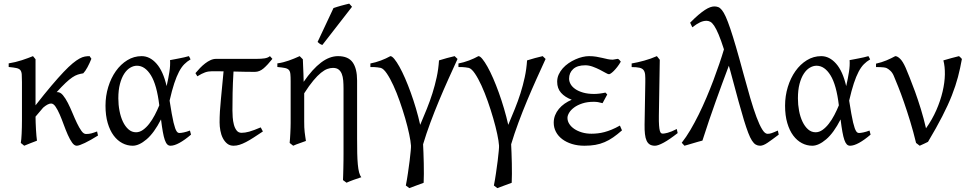

<svg xmlns="http://www.w3.org/2000/svg" viewBox="-20 -772 5254 1037"><path d="M509.3 -40Q489.3 -27.3 471.4 -17.3Q453.6 -7.3 438.5 0Q423.3 7.3 412.1 11.2Q400.9 15.1 394.5 15.1Q381.3 15.1 369.4 -1.7Q357.4 -18.6 346.2 -43.9Q335 -69.3 324.2 -98.9Q313.5 -128.4 302.5 -153.8Q291.5 -179.2 280 -196Q268.6 -212.9 255.9 -212.9Q247.1 -212.9 235.8 -206.8Q224.6 -200.7 212.9 -190.4Q193.8 -167.5 171.9 -142.1Q171.9 -127.9 172.6 -109.6Q173.3 -91.3 174.3 -72.8Q175.3 -54.2 176.8 -38.1Q178.2 -22 179.7 -12.2Q173.3 -9.8 164.6 -6.3Q155.8 -2.9 146.2 0.7Q136.7 4.4 127.4 8.3Q118.2 12.2 110.8 15.1L92.3 0Q93.8 -7.8 95 -20.8Q96.2 -33.7 96.9 -49.8Q97.7 -65.9 98.1 -84.7Q98.6 -103.5 98.6 -123V-328.6Q98.6 -355.5 97.4 -370.6Q96.2 -385.7 89.6 -393.6Q83 -401.4 68.4 -404.5Q53.7 -407.7 26.9 -410.2V-429.7Q44.9 -432.6 63.2 -437Q81.5 -441.4 98.6 -447Q115.7 -452.6 130.9 -458.3Q146 -463.9 158.2 -468.8L171.9 -452.1V-203.1Q220.7 -265.6 258.1 -309.6Q295.4 -353.5 323.5 -383.1Q351.6 -412.6 372.3 -429.7Q393.1 -446.8 409.2 -455.6Q425.3 -464.4 438.2 -466.6Q451.2 -468.8 463.9 -468.8Q464.4 -468.3 466.6 -464.8Q468.8 -461.4 471.4 -457.8Q474.1 -454.1 473.6 -454.6Q463.9 -430.2 452.4 -408.9Q440.9 -387.7 429.7 -376Q413.6 -373.5 399.9 -369.1Q386.2 -364.7 370.4 -354Q354.5 -343.3 334.5 -324.5Q314.5 -305.7 286.1 -274.4H290.5Q306.2 -274.4 320.1 -257.6Q334 -240.7 346.7 -215.8Q359.4 -190.9 371.6 -161.4Q383.8 -131.8 395.8 -106.9Q407.7 -82 419.7 -65.2Q431.6 -48.3 444.3 -48.3Q452.6 -48.3 459.5 -49.1Q466.3 -49.8 473.1 -51.5Q480 -53.2 487.3 -55.9Q494.6 -58.6 504.4 -62Q505.4 -56.6 506.8 -50.8Q508.3 -44.9 509.3 -40Z M714.8 -57.6Q733.9 -57.6 752 -70.3Q770 -83 786.1 -103.8Q802.2 -124.5 815.9 -150.6Q829.6 -176.8 840.3 -203.1Q827.1 -313.5 795.2 -365.2Q763.2 -417 719.7 -417Q701.2 -417 683.1 -406.2Q665 -395.5 650.9 -373.8Q636.7 -352.1 627.9 -318.8Q619.1 -285.6 619.1 -240.7Q619.1 -206.1 625.5 -173.1Q631.8 -140.1 644 -114.5Q656.2 -88.9 674.1 -73.2Q691.9 -57.6 714.8 -57.6ZM1009.3 -451.2Q990.7 -440.4 975.6 -425.3Q960.4 -410.2 947 -384.8Q933.6 -359.4 921.1 -321.8Q908.7 -284.2 896 -228.5Q902.3 -187.5 907.5 -158.7Q912.6 -129.9 917.2 -110.6Q921.9 -91.3 926 -79.8Q930.2 -68.4 934.1 -62.7Q938 -57.1 941.9 -55.4Q945.8 -53.7 949.7 -53.7Q957.5 -53.7 972.9 -56.9Q988.3 -60.1 1005.9 -66.9Q1006.8 -62.5 1008.3 -57.6Q1009.8 -52.7 1011.7 -44.9Q978 -16.1 949.7 -0.5Q921.4 15.1 900.9 15.1Q890.6 15.1 883.3 7.8Q876 0.5 870.1 -16.1Q864.3 -32.7 859.4 -60.1Q854.5 -87.4 849.6 -127Q812.5 -54.2 771.7 -19.5Q731 15.1 696.8 15.1Q667.5 15.1 640.9 1.2Q614.3 -12.7 594 -39.8Q573.7 -66.9 561.8 -107.4Q549.8 -147.9 549.8 -201.2Q549.8 -253.9 564.7 -302.5Q579.6 -351.1 605.7 -387.9Q631.8 -424.8 667.5 -446.8Q703.1 -468.8 745.1 -468.8Q789.6 -468.8 825.4 -428.2Q861.3 -387.7 879.9 -307.1L880.9 -311.5Q889.2 -347.2 894.8 -383.1Q900.4 -418.9 898.4 -447.3Q909.2 -449.2 921.9 -451.7Q934.6 -454.1 948.2 -456.8Q961.9 -459.5 975.1 -462.4Q988.3 -465.3 1000 -468.8Q1003.9 -463.4 1005.4 -459Q1006.8 -454.6 1009.3 -451.2Z M1399.9 -62Q1372.1 -43.5 1349.9 -29.1Q1327.6 -14.6 1308.8 -4.9Q1290 4.9 1273.7 10Q1257.3 15.1 1241.7 15.1Q1221.2 15.1 1207 3.7Q1192.9 -7.8 1183.6 -25.9Q1174.3 -43.9 1170.2 -66.7Q1166 -89.4 1166 -111.3Q1166 -167.5 1173.3 -237.5Q1180.7 -307.6 1187.5 -386.7Q1175.3 -386.7 1164.6 -387Q1153.8 -387.2 1145 -387.2H1125Q1105 -387.2 1087.6 -381.1Q1070.3 -375 1045.9 -359.9L1035.6 -377Q1047.4 -391.1 1060.5 -404.8Q1073.7 -418.5 1087.9 -429.4Q1102.1 -440.4 1117.2 -447.3Q1132.3 -454.1 1147.9 -454.1H1366.7Q1391.1 -454.1 1408.9 -456.8Q1426.8 -459.5 1438 -468.8L1451.2 -454.1Q1426.3 -422.4 1404.1 -403.1Q1381.8 -383.8 1356.4 -383.8Q1335.4 -383.8 1304.4 -384.3Q1273.4 -384.8 1241.2 -385.7Q1237.3 -321.3 1236.3 -269Q1235.4 -216.8 1235.4 -175.3Q1235.4 -159.7 1236.8 -138.7Q1238.3 -117.7 1243.2 -99.1Q1248 -80.6 1257.8 -67.6Q1267.6 -54.7 1284.7 -54.7Q1293.9 -54.7 1304 -56.2Q1314 -57.6 1326.2 -61Q1338.4 -64.5 1353.5 -70.1Q1368.7 -75.7 1388.2 -84Z M1805.7 -468.8Q1860.8 -468.8 1884.8 -435.1Q1908.7 -401.4 1908.7 -336.9V-23.9Q1908.7 21 1909.4 55.7Q1910.2 90.3 1912.6 116Q1915 141.6 1919.4 158.7Q1923.8 175.8 1931.6 185.1Q1910.6 191.9 1889.6 199.5Q1868.7 207 1851.6 214.8L1832.5 200.7Q1833 190.9 1833.5 173.1Q1834 155.3 1834.5 134.8Q1835 114.3 1835.2 94Q1835.4 73.7 1835.4 59.6V-293Q1835.4 -316.9 1833.7 -337.4Q1832 -357.9 1825.9 -373Q1819.8 -388.2 1808.6 -396.7Q1797.4 -405.3 1778.3 -405.3Q1764.2 -405.3 1748.3 -399.7Q1732.4 -394 1713.6 -378.9Q1694.8 -363.8 1672.4 -336.9Q1649.9 -310.1 1623 -268.1V-115.2Q1623 -98.1 1623.5 -84.5Q1624 -70.8 1625.5 -58.6Q1627 -46.4 1628.7 -34.7Q1630.4 -22.9 1632.3 -10.7Q1615.7 -4.4 1598.4 1.5Q1581.1 7.3 1563.5 15.1L1544.4 0Q1545.4 -9.8 1546.4 -23.7Q1547.4 -37.6 1548.1 -52.5Q1548.8 -67.4 1549.3 -81.8Q1549.8 -96.2 1549.8 -107.4V-332.5Q1549.8 -357.9 1548.3 -372.3Q1546.9 -386.7 1540 -394.3Q1533.2 -401.9 1518.8 -404.8Q1504.4 -407.7 1478 -410.2V-429.7Q1495.6 -432.1 1510.5 -436Q1525.4 -439.9 1539.6 -444.8Q1553.7 -449.7 1568.1 -455.6Q1582.5 -461.4 1598.6 -468.8L1615.7 -451.7Q1615.7 -450.7 1616.2 -439Q1616.7 -427.2 1617.4 -408.9Q1618.2 -390.6 1618.9 -373Q1619.6 -355.5 1620.1 -330.1Q1668 -399.4 1713.9 -434.1Q1759.8 -468.8 1805.7 -468.8ZM1721.2 -529.3Q1717.3 -530.3 1714.4 -531.5Q1711.4 -532.7 1708.5 -534.7Q1705.6 -536.6 1702.6 -539.1Q1699.7 -541.5 1695.3 -545.4L1781.2 -728.5Q1789.1 -731.4 1799.8 -734.6Q1810.5 -737.8 1822.3 -741.2Q1834 -744.6 1845.5 -747.3Q1856.9 -750 1866.2 -752.4L1881.3 -735.4Z M2451.2 -453.6Q2427.2 -401.4 2401.6 -344.5Q2376 -287.6 2351.3 -228.5Q2326.7 -169.4 2304.4 -109.6Q2282.2 -49.8 2265.1 7.3Q2266.1 25.4 2267.1 52.7Q2268.1 80.1 2268.8 109.9Q2269.5 139.6 2269.3 167.7Q2269 195.8 2268.1 215.3Q2250 222.2 2228.3 230Q2206.5 237.8 2190.4 244.1Q2187 241.2 2182.9 238Q2178.7 234.9 2171.9 230Q2178.2 198.2 2183.3 162.8Q2188.5 127.4 2192.4 96.7Q2196.3 65.9 2198.2 43.5Q2200.2 21 2199.7 14.6Q2198.2 -9.3 2189.9 -48.3Q2181.6 -87.4 2168.5 -132.8Q2155.3 -178.2 2138.9 -224.9Q2122.6 -271.5 2104.7 -310.3Q2086.9 -349.1 2069.3 -375Q2051.8 -400.9 2036.6 -405.3Q2028.3 -407.2 2018.8 -408.2Q2009.3 -409.2 2000.7 -409.7Q1992.2 -410.2 1980.5 -409.7V-429.2Q2008.8 -434.6 2037.4 -445.3Q2065.9 -456.1 2088.4 -468.8Q2097.2 -468.8 2109.9 -453.4Q2122.6 -438 2137.5 -411.4Q2152.3 -384.8 2168 -348.9Q2183.6 -313 2198.5 -271.7Q2213.4 -230.5 2226.6 -186Q2239.7 -141.6 2249.5 -97.7Q2268.1 -141.6 2285.2 -183.8Q2302.2 -226.1 2315.7 -268.6Q2329.1 -311 2338.6 -355Q2348.1 -398.9 2351.1 -445.8Q2371.6 -452.1 2394.3 -458.5Q2417 -464.8 2435.5 -468.8Z M2926.8 -453.6Q2902.8 -401.4 2877.2 -344.5Q2851.6 -287.6 2826.9 -228.5Q2802.2 -169.4 2780 -109.6Q2757.8 -49.8 2740.7 7.3Q2741.7 25.4 2742.7 52.7Q2743.7 80.1 2744.4 109.9Q2745.1 139.6 2744.9 167.7Q2744.6 195.8 2743.7 215.3Q2725.6 222.2 2703.9 230Q2682.1 237.8 2666 244.1Q2662.6 241.2 2658.4 238Q2654.3 234.9 2647.5 230Q2653.8 198.2 2658.9 162.8Q2664.1 127.4 2668 96.7Q2671.9 65.9 2673.8 43.5Q2675.8 21 2675.3 14.6Q2673.8 -9.3 2665.5 -48.3Q2657.2 -87.4 2644 -132.8Q2630.9 -178.2 2614.5 -224.9Q2598.1 -271.5 2580.3 -310.3Q2562.5 -349.1 2544.9 -375Q2527.3 -400.9 2512.2 -405.3Q2503.9 -407.2 2494.4 -408.2Q2484.9 -409.2 2476.3 -409.7Q2467.8 -410.2 2456.1 -409.7V-429.2Q2484.4 -434.6 2512.9 -445.3Q2541.5 -456.1 2564 -468.8Q2572.8 -468.8 2585.4 -453.4Q2598.1 -438 2613 -411.4Q2627.9 -384.8 2643.6 -348.9Q2659.2 -313 2674.1 -271.7Q2689 -230.5 2702.1 -186Q2715.3 -141.6 2725.1 -97.7Q2743.7 -141.6 2760.7 -183.8Q2777.8 -226.1 2791.3 -268.6Q2804.7 -311 2814.2 -355Q2823.7 -398.9 2826.7 -445.8Q2847.2 -452.1 2869.9 -458.5Q2892.6 -464.8 2911.1 -468.8Z M3333 -439Q3323.7 -422.9 3313.7 -410.2Q3303.7 -397.5 3294.9 -388.7Q3286.1 -379.9 3279.3 -375.5Q3272.5 -371.1 3269 -371.1Q3263.7 -371.1 3250.5 -378.7Q3237.3 -386.2 3219.7 -395.3Q3202.1 -404.3 3181.4 -411.9Q3160.6 -419.4 3141.1 -419.4Q3098.1 -419.4 3075.9 -399.2Q3053.7 -378.9 3053.7 -347.2Q3053.7 -332 3062 -317.4Q3070.3 -302.7 3087.2 -291Q3104 -279.3 3129.4 -272Q3154.8 -264.6 3189 -264.6Q3202.1 -264.6 3218.8 -266.6Q3235.4 -268.6 3250 -272L3259.8 -261.7L3234.4 -214.8Q3220.2 -218.8 3209.5 -220.5Q3198.7 -222.2 3187 -222.2Q3151.9 -222.2 3125.2 -213.4Q3098.6 -204.6 3080.8 -191.4Q3063 -178.2 3054 -163.1Q3044.9 -147.9 3044.9 -135.3Q3044.9 -118.2 3054.7 -102.8Q3064.5 -87.4 3081.8 -75.7Q3099.1 -64 3122.8 -56.9Q3146.5 -49.8 3174.3 -49.8Q3191.4 -49.8 3208.7 -51.8Q3226.1 -53.7 3244.6 -58.6Q3263.2 -63.5 3283.9 -72Q3304.7 -80.6 3328.1 -93.8L3339.4 -67.9Q3314.5 -45.9 3292 -30.3Q3269.5 -14.6 3245.6 -4.4Q3221.7 5.9 3195.3 10.5Q3168.9 15.1 3136.7 15.1Q3099.6 15.1 3069.1 5.6Q3038.6 -3.9 3016.6 -20.5Q2994.6 -37.1 2982.7 -59.8Q2970.7 -82.5 2970.7 -109.4Q2970.7 -130.4 2978 -149.2Q2985.4 -168 2998.5 -183.8Q3011.7 -199.7 3029.5 -212.2Q3047.4 -224.6 3067.9 -233.4Q3031.2 -247.1 3010.3 -270.8Q2989.3 -294.4 2989.3 -330.6Q2989.3 -351.6 2997.6 -369.6Q3005.9 -387.7 3019.5 -403.1Q3033.2 -418.5 3051 -430.7Q3068.8 -442.9 3088.1 -451.4Q3107.4 -460 3126.2 -464.4Q3145 -468.8 3161.1 -468.8Q3182.6 -468.8 3200.2 -465.8Q3217.8 -462.9 3233.2 -459.2Q3248.5 -455.6 3262 -452.6Q3275.4 -449.7 3289.1 -449.7Q3290.5 -449.7 3294.4 -450.4Q3298.3 -451.2 3303 -451.9Q3307.6 -452.6 3311.8 -453.4Q3315.9 -454.1 3317.4 -454.1Q3322.8 -451.7 3325.9 -447.8Q3329.1 -443.8 3333 -439Z M3640.1 -53.2Q3595.2 -18.1 3564.5 -1.5Q3533.7 15.1 3517.6 15.1Q3500.5 15.1 3489.5 8.3Q3478.5 1.5 3472.2 -12.5Q3465.8 -26.4 3463.4 -48.1Q3460.9 -69.8 3461.4 -99.1L3465.3 -326.7Q3465.8 -352.1 3464.4 -368.2Q3462.9 -384.3 3455.8 -393.6Q3448.7 -402.8 3433.6 -406.2Q3418.5 -409.7 3391.6 -409.7V-429.2Q3423.3 -434.6 3459.5 -444.6Q3495.6 -454.6 3527.8 -468.8L3543.5 -449.2L3538.6 -147.9Q3538.1 -114.3 3539.6 -94.7Q3541 -75.2 3543.9 -65.2Q3546.9 -55.2 3551 -52.7Q3555.2 -50.3 3560.5 -50.3Q3567.9 -50.3 3586.2 -54.9Q3604.5 -59.6 3635.3 -75.2Z M4186 -44.9Q4149.4 -17.1 4125.7 -1Q4102.1 15.1 4085.4 15.1Q4072.8 15.1 4062 9Q4051.3 2.9 4041.3 -12.7Q4031.2 -28.3 4021 -55.2Q4010.7 -82 3997.8 -124Q3984.9 -166 3968.8 -224.9Q3952.6 -283.7 3931.6 -362.8Q3927.7 -377 3924.1 -390.6Q3920.4 -404.3 3916.5 -417Q3897.9 -368.2 3880.4 -320.3Q3862.8 -272.5 3845.2 -223.1Q3827.6 -173.8 3809.8 -121.8Q3792 -69.8 3773.9 -12.7Q3764.2 -10.3 3751.2 -6.6Q3738.3 -2.9 3724.6 1.2Q3710.9 5.4 3698.2 9Q3685.5 12.7 3676.8 15.1L3662.1 -1Q3686 -31.2 3709 -70.3Q3731.9 -109.4 3753.7 -153.3Q3775.4 -197.3 3795.4 -244.4Q3815.4 -291.5 3832.8 -337.4Q3850.1 -383.3 3864.7 -426.3Q3879.4 -469.2 3890.1 -505.4Q3874 -555.7 3861.1 -586.2Q3848.1 -616.7 3837.2 -633.1Q3826.2 -649.4 3816.2 -654.5Q3806.2 -659.7 3795.9 -659.7Q3778.8 -659.7 3761 -651.4Q3743.2 -643.1 3719.2 -624.5L3707.5 -649.4Q3731.9 -674.3 3751.7 -691.2Q3771.5 -708 3787.4 -718.3Q3803.2 -728.5 3815.7 -732.9Q3828.1 -737.3 3838.4 -737.3Q3849.6 -737.3 3859.4 -733.6Q3869.1 -730 3879.2 -717.5Q3889.2 -705.1 3899.9 -681.4Q3910.6 -657.7 3924.3 -617.4Q3938 -577.1 3955.3 -517.8Q3972.7 -458.5 3995.1 -375Q4014.6 -302.7 4032.2 -242.7Q4049.8 -182.6 4065.9 -139.6Q4082 -96.7 4096.7 -73Q4111.3 -49.3 4125 -49.3Q4130.9 -49.3 4135.7 -50Q4140.6 -50.8 4146.7 -52.7Q4152.8 -54.7 4160.9 -58.1Q4168.9 -61.5 4181.2 -66.9Z M4385.3 -57.6Q4404.3 -57.6 4422.4 -70.3Q4440.4 -83 4456.5 -103.8Q4472.7 -124.5 4486.3 -150.6Q4500 -176.8 4510.7 -203.1Q4497.6 -313.5 4465.6 -365.2Q4433.6 -417 4390.1 -417Q4371.6 -417 4353.5 -406.2Q4335.4 -395.5 4321.3 -373.8Q4307.1 -352.1 4298.3 -318.8Q4289.6 -285.6 4289.6 -240.7Q4289.6 -206.1 4295.9 -173.1Q4302.2 -140.1 4314.5 -114.5Q4326.7 -88.9 4344.5 -73.2Q4362.3 -57.6 4385.3 -57.6ZM4679.7 -451.2Q4661.1 -440.4 4646 -425.3Q4630.9 -410.2 4617.4 -384.8Q4604 -359.4 4591.6 -321.8Q4579.1 -284.2 4566.4 -228.5Q4572.8 -187.5 4577.9 -158.7Q4583 -129.9 4587.6 -110.6Q4592.3 -91.3 4596.4 -79.8Q4600.6 -68.4 4604.5 -62.7Q4608.4 -57.1 4612.3 -55.4Q4616.2 -53.7 4620.1 -53.7Q4627.9 -53.7 4643.3 -56.9Q4658.7 -60.1 4676.3 -66.9Q4677.2 -62.5 4678.7 -57.6Q4680.2 -52.7 4682.1 -44.9Q4648.4 -16.1 4620.1 -0.5Q4591.8 15.1 4571.3 15.1Q4561 15.1 4553.7 7.8Q4546.4 0.5 4540.5 -16.1Q4534.7 -32.7 4529.8 -60.1Q4524.9 -87.4 4520 -127Q4482.9 -54.2 4442.1 -19.5Q4401.4 15.1 4367.2 15.1Q4337.9 15.1 4311.3 1.2Q4284.7 -12.7 4264.4 -39.8Q4244.1 -66.9 4232.2 -107.4Q4220.2 -147.9 4220.2 -201.2Q4220.2 -253.9 4235.1 -302.5Q4250 -351.1 4276.1 -387.9Q4302.2 -424.8 4337.9 -446.8Q4373.5 -468.8 4415.5 -468.8Q4460 -468.8 4495.8 -428.2Q4531.7 -387.7 4550.3 -307.1L4551.3 -311.5Q4559.6 -347.2 4565.2 -383.1Q4570.8 -418.9 4568.8 -447.3Q4579.6 -449.2 4592.3 -451.7Q4605 -454.1 4618.7 -456.8Q4632.3 -459.5 4645.5 -462.4Q4658.7 -465.3 4670.4 -468.8Q4674.3 -463.4 4675.8 -459Q4677.2 -454.6 4679.7 -451.2Z M5175.3 -453.6Q5166.5 -403.8 5154.1 -356.4Q5141.6 -309.1 5121.1 -256.8Q5100.6 -204.6 5069.3 -143.8Q5038.1 -83 4992.2 -5.9Q4984.4 -1.5 4970.5 4.6Q4956.5 10.7 4947.3 15.1L4927.7 0Q4913.1 -60.5 4896 -116.5Q4878.9 -172.4 4862.5 -219.5Q4846.2 -266.6 4831.5 -303.2Q4816.9 -339.8 4807.1 -362.8Q4799.8 -379.9 4788.6 -390.1Q4777.3 -400.4 4768.6 -404.3Q4763.2 -406.7 4753.4 -408Q4743.7 -409.2 4734.4 -409.4Q4725.1 -409.7 4718.3 -409.7H4711.4V-428.2Q4742.2 -435.1 4768.1 -446Q4793.9 -457 4815.4 -468.8Q4826.7 -468.8 4841.3 -454.8Q4856 -440.9 4871.6 -405.8Q4879.4 -386.7 4893.1 -353.3Q4906.7 -319.8 4922.4 -276.6Q4938 -233.4 4953.6 -182.9Q4969.2 -132.3 4981.4 -79.1Q5015.1 -126.5 5037.4 -177.5Q5059.6 -228.5 5071 -277.3Q5082.5 -326.2 5083.3 -369.6Q5084 -413.1 5075.2 -445.8Q5097.7 -452.6 5118.9 -458.3Q5140.1 -463.9 5159.7 -468.8Q5163.6 -466.3 5168.2 -461.2Q5172.9 -456.1 5175.3 -453.6Z"/></svg>

Font: Akkhara
Style: Regular
Weight: 400
Designer: J. Victor Gaultney
Version: Version 1.00 June 13, 2006, initial release